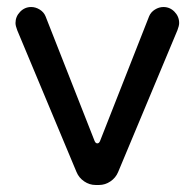

<svg xmlns="http://www.w3.org/2000/svg" viewBox="-20 -524 558 550"><path d="M199.2 -31.2 29.3 -437.5Q24.4 -450.2 24.4 -458Q24.4 -476.6 37.6 -490.2Q50.8 -503.9 69.3 -503.9Q82 -503.9 93.8 -496.6Q105.5 -489.3 110.4 -477.5L251 -120.1Q253.9 -113.3 258.8 -113.3Q263.7 -113.3 266.6 -120.1L407.2 -477.5Q412.1 -489.3 423.8 -496.6Q435.5 -503.9 448.2 -503.9Q466.8 -503.9 480 -490.2Q493.2 -476.6 493.2 -458Q493.2 -450.2 488.3 -437.5L318.4 -31.2Q311.5 -14.6 296.4 -4.4Q281.2 5.9 263.7 5.9H253.9Q236.3 5.9 221.2 -4.4Q206.1 -14.6 199.2 -31.2Z"/></svg>

Font: YuPearl-Regular
Style: Regular
Weight: 400
Designer: Max Yao
Foundry: Max-Everyday
Version: Version 1.011; ttfautohint (v1.8.3)